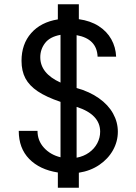

<svg xmlns="http://www.w3.org/2000/svg" viewBox="-20 -804 640 901"><path d="M350 -784V-714Q404 -706.5 442.8 -681.8Q481.5 -657 502.2 -620Q523 -583 525 -538H438Q434.5 -622 339.5 -639V-391Q400.5 -374 444.2 -343Q488 -312 510.5 -271.5Q533 -231 533 -186Q533 -140 510.2 -99.2Q487.5 -58.5 446 -30.2Q404.5 -2 350 6.5V77H251.5V5.5Q166 -8 117 -58.2Q68 -108.5 68 -190H156Q156 -144 186.2 -110.8Q216.5 -77.5 264 -66V-326Q197.5 -348.5 157.5 -375.2Q117.5 -402 99.2 -436.5Q81 -471 81 -518.5Q81 -597 126.2 -648.5Q171.5 -700 251.5 -713V-784ZM264 -416.5V-640.5Q214 -631.5 191.5 -602Q169 -572.5 169 -535.5Q169 -459.5 264 -416.5ZM450 -186Q450 -267 339.5 -302.5V-64Q372.5 -70 397.8 -88Q423 -106 436.5 -131.8Q450 -157.5 450 -186Z"/></svg>

Font: JuliaMono Latin
Style: Regular
Weight: 400
Monospace: yes
Designer: cormullion
Foundry: corm
Version: Version 0.049; ttfautohint (v1.8.4)